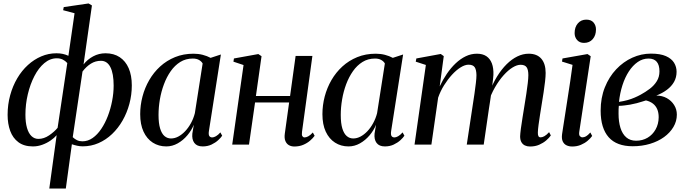

<svg xmlns="http://www.w3.org/2000/svg" viewBox="-20 -836 3972 1110"><path d="M265 254 307.5 -54.5Q294 -38.5 272.2 -23.5Q250.5 -8.5 224.2 1Q198 10.5 170.5 10.5Q119 10.5 86.5 -13.8Q54 -38 39 -79.2Q24 -120.5 24 -172Q24 -231.5 38.8 -285.2Q53.5 -339 79.8 -383.5Q106 -428 141.5 -460.2Q177 -492.5 218.8 -510.2Q260.5 -528 306 -528Q326 -528 342.5 -524.5Q359 -521 375.5 -513.5L411 -759.5L345 -777L348.5 -795L492 -816L511.5 -804.5L463 -463.5Q485.5 -492.5 518.5 -510.2Q551.5 -528 590 -528Q638 -528 672 -505.5Q706 -483 724 -441.5Q742 -400 742 -342.5Q742 -287.5 728 -235.5Q714 -183.5 688.5 -139Q663 -94.5 627.8 -61Q592.5 -27.5 549.8 -8.8Q507 10 458.5 10Q442 10 426 6.5Q410 3 395.5 -2L360.5 254ZM313 -97 369 -471.5Q357.5 -484.5 342.5 -491.8Q327.5 -499 308.5 -499Q269.5 -499 236.2 -471Q203 -443 178.8 -396Q154.5 -349 140.8 -291Q127 -233 127 -173Q127 -128 136 -96.8Q145 -65.5 162 -49.2Q179 -33 202 -33Q234 -33 264 -53.5Q294 -74 313 -97ZM457 -422.5 400.5 -43Q412 -32 425.5 -25.5Q439 -19 456.5 -19Q488 -19 515.5 -38.2Q543 -57.5 565.2 -90.5Q587.5 -123.5 603.5 -165.2Q619.5 -207 628.2 -252.5Q637 -298 637 -341Q637 -411 618.2 -447.8Q599.5 -484.5 563.5 -484.5Q532 -484.5 505.5 -468Q479 -451.5 457 -422.5Z M1188 -80Q1184.5 -58 1190 -49.8Q1195.5 -41.5 1207 -41.5Q1216 -41.5 1228.5 -48.5Q1241 -55.5 1254 -70.5L1264.5 -51.5Q1257 -40 1241.2 -25.5Q1225.5 -11 1202.8 -0.2Q1180 10.5 1151.5 10.5Q1118.5 10.5 1103.5 -9.8Q1088.5 -30 1092 -64L1100.5 -115Q1087.5 -82.5 1063.2 -53.8Q1039 -25 1007.5 -7.2Q976 10.5 941.5 10.5Q897.5 10.5 863.2 -11.5Q829 -33.5 809.8 -75Q790.5 -116.5 790.5 -176Q790.5 -227.5 803.8 -278Q817 -328.5 842.8 -373Q868.5 -417.5 906 -451.8Q943.5 -486 992 -505.8Q1040.5 -525.5 1099 -525.5Q1127 -525.5 1152 -519Q1177 -512.5 1197.5 -501.5L1257 -521ZM1151.5 -469Q1145 -481 1130.8 -489.2Q1116.5 -497.5 1094.5 -497.5Q1054 -497.5 1022.2 -477.8Q990.5 -458 967 -424.5Q943.5 -391 927.8 -348.8Q912 -306.5 904.2 -260.8Q896.5 -215 896.5 -171.5Q896.5 -123 905.8 -93Q915 -63 931.2 -49.2Q947.5 -35.5 968.5 -35.5Q990 -35.5 1010.8 -46.5Q1031.5 -57.5 1050.2 -77.2Q1069 -97 1083.8 -123.8Q1098.5 -150.5 1106.5 -181.5Z M1726 -74Q1723.5 -55.5 1728.2 -48.5Q1733 -41.5 1740.5 -41.5Q1750 -41.5 1762 -47.8Q1774 -54 1788.5 -70L1799 -51Q1789 -37 1772.5 -22.8Q1756 -8.5 1733.2 1.2Q1710.5 11 1681.5 11Q1665 11 1651.2 3.8Q1637.5 -3.5 1630.2 -20Q1623 -36.5 1626.5 -63L1651.5 -243.5H1454.5L1419.5 0H1322.5L1388 -460L1329.5 -479.5L1332.5 -498L1473.5 -523.5L1492 -511L1459.5 -281H1657L1689 -512.5H1786Z M2241.5 -80Q2238 -58 2243.5 -49.8Q2249 -41.5 2260.5 -41.5Q2269.5 -41.5 2282 -48.5Q2294.5 -55.5 2307.5 -70.5L2318 -51.5Q2310.5 -40 2294.8 -25.5Q2279 -11 2256.2 -0.2Q2233.5 10.5 2205 10.5Q2172 10.5 2157 -9.8Q2142 -30 2145.5 -64L2154 -115Q2141 -82.5 2116.8 -53.8Q2092.5 -25 2061 -7.2Q2029.5 10.5 1995 10.5Q1951 10.5 1916.8 -11.5Q1882.5 -33.5 1863.2 -75Q1844 -116.5 1844 -176Q1844 -227.5 1857.2 -278Q1870.5 -328.5 1896.2 -373Q1922 -417.5 1959.5 -451.8Q1997 -486 2045.5 -505.8Q2094 -525.5 2152.5 -525.5Q2180.5 -525.5 2205.5 -519Q2230.5 -512.5 2251 -501.5L2310.5 -521ZM2205 -469Q2198.5 -481 2184.2 -489.2Q2170 -497.5 2148 -497.5Q2107.5 -497.5 2075.8 -477.8Q2044 -458 2020.5 -424.5Q1997 -391 1981.2 -348.8Q1965.5 -306.5 1957.8 -260.8Q1950 -215 1950 -171.5Q1950 -123 1959.2 -93Q1968.5 -63 1984.8 -49.2Q2001 -35.5 2022 -35.5Q2043.5 -35.5 2064.2 -46.5Q2085 -57.5 2103.8 -77.2Q2122.5 -97 2137.2 -123.8Q2152 -150.5 2160 -181.5Z M2545.5 -511.5 2522 -336.5Q2540 -375 2563.2 -409.2Q2586.5 -443.5 2614.2 -469.8Q2642 -496 2672.8 -510.8Q2703.5 -525.5 2737 -525.5Q2770.5 -525.5 2792 -511Q2813.5 -496.5 2823.8 -469Q2834 -441.5 2832.5 -402.5Q2832 -394.5 2830.5 -379.8Q2829 -365 2826.5 -346.2Q2824 -327.5 2820.5 -307L2809 -300Q2828 -352 2853.5 -393.5Q2879 -435 2908.8 -464.5Q2938.5 -494 2971 -509.8Q3003.5 -525.5 3036.5 -525.5Q3084.5 -525.5 3109.5 -496.5Q3134.5 -467.5 3134.5 -414.5Q3134.5 -394.5 3131.2 -365.5Q3128 -336.5 3122.8 -302.8Q3117.5 -269 3112 -235Q3107 -204 3102 -172.2Q3097 -140.5 3093.5 -114Q3090 -87.5 3089.5 -71Q3089 -55.5 3092.8 -48.8Q3096.5 -42 3105.5 -42Q3115.5 -42 3127.5 -48.8Q3139.5 -55.5 3154.5 -72L3164.5 -53Q3154.5 -38.5 3137.5 -24Q3120.5 -9.5 3097.2 0.8Q3074 11 3044 11Q3027.5 11 3014.5 4.8Q3001.5 -1.5 2994.2 -14.5Q2987 -27.5 2987 -48Q2987.5 -62.5 2991.2 -91.8Q2995 -121 3001 -157.2Q3007 -193.5 3012.5 -228.5Q3018 -262 3023 -294.8Q3028 -327.5 3031.2 -355.5Q3034.5 -383.5 3034.5 -401.5Q3034.5 -433 3024.5 -447.2Q3014.5 -461.5 2989.5 -461.5Q2969 -461.5 2943.5 -446Q2918 -430.5 2891.5 -401Q2865 -371.5 2841.5 -330.8Q2818 -290 2802 -240.5L2821.5 -309.5Q2819.5 -293 2817.2 -276.5Q2815 -260 2812.2 -243.2Q2809.5 -226.5 2807 -210L2776.5 0H2678.5L2713 -228Q2718.5 -262 2723.2 -295.2Q2728 -328.5 2731.2 -356.5Q2734.5 -384.5 2734.5 -401.5Q2734 -433.5 2724 -447.8Q2714 -462 2688.5 -462Q2668 -462 2643 -446.5Q2618 -431 2593.2 -404Q2568.5 -377 2547.2 -343Q2526 -309 2513 -271.5L2474 0H2376.5L2442 -460.5L2383.5 -479.5L2387 -498L2528 -524Z M3288 11Q3269.5 11 3255 4Q3240.5 -3 3233.2 -18.8Q3226 -34.5 3229.5 -60.5Q3231 -71.5 3235.8 -101.8Q3240.5 -132 3247.2 -175Q3254 -218 3261.5 -267.5Q3269 -317 3276.8 -367.2Q3284.5 -417.5 3290 -461L3229 -480L3232 -498L3376.5 -523.5L3395 -511L3329 -75Q3326 -56 3332.5 -49Q3339 -42 3347 -42Q3357.5 -42 3367.8 -47.8Q3378 -53.5 3393 -70L3403.5 -50Q3393.5 -36 3377 -22Q3360.5 -8 3338 1.5Q3315.5 11 3288 11ZM3356.5 -588Q3331 -588 3316.5 -604.5Q3302 -621 3302 -644.5Q3302 -679.5 3320.8 -701Q3339.5 -722.5 3369.5 -722.5Q3397.5 -722.5 3411.5 -705.8Q3425.5 -689 3425.5 -666Q3425.5 -631.5 3406.8 -609.8Q3388 -588 3356.5 -588Z M3638 9.5Q3591.5 9.5 3556.8 -3.5Q3522 -16.5 3499 -42.5Q3476 -68.5 3464.2 -107Q3452.5 -145.5 3452.5 -196Q3452.5 -270.5 3476.8 -331Q3501 -391.5 3542.2 -435.2Q3583.5 -479 3635.5 -502.5Q3687.5 -526 3743 -526Q3797.5 -526 3830 -511.5Q3862.5 -497 3877 -473.2Q3891.5 -449.5 3891.5 -421Q3891.5 -388.5 3876.8 -362.5Q3862 -336.5 3835.5 -316.8Q3809 -297 3774.5 -283.5Q3808 -283.5 3834.8 -268.8Q3861.5 -254 3877.2 -229Q3893 -204 3893 -173.5Q3893 -135 3873.2 -101.8Q3853.5 -68.5 3819 -43.5Q3784.5 -18.5 3738 -4.5Q3691.5 9.5 3638 9.5ZM3657.5 -22.5Q3694.5 -22.5 3723.8 -39.8Q3753 -57 3770.2 -87.8Q3787.5 -118.5 3788 -158Q3788 -185 3779.5 -204.8Q3771 -224.5 3754.8 -237Q3738.5 -249.5 3714.5 -255.5Q3705.5 -253 3692 -248.5Q3678.5 -244 3661.2 -239.5Q3644 -235 3622.5 -231Q3608.5 -229 3592.8 -226.8Q3577 -224.5 3557.5 -224Q3556.5 -214 3556.2 -203.8Q3556 -193.5 3556 -178Q3556 -132 3567 -96.8Q3578 -61.5 3600.5 -42Q3623 -22.5 3657.5 -22.5ZM3558.5 -247Q3585 -251 3607.5 -257.2Q3630 -263.5 3649 -271.8Q3668 -280 3683.5 -288.5Q3712 -304 3737 -323Q3762 -342 3777.2 -366.8Q3792.5 -391.5 3792.5 -423.5Q3792.5 -460 3776.8 -478.8Q3761 -497.5 3729.5 -497.5Q3695.5 -497.5 3666.8 -477.5Q3638 -457.5 3615.5 -423Q3593 -388.5 3578.5 -343.2Q3564 -298 3558.5 -247Z"/></svg>

Font: Merriweather 120pt
Style: Italic
Weight: 400
Italic angle: -7.8°
Version: Version 2.101